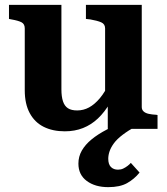

<svg xmlns="http://www.w3.org/2000/svg" viewBox="-20 -531 686 791"><path d="M233 -511V-163Q233 -133 239.5 -113.5Q246 -94 260 -85Q274 -76 298 -76Q324 -76 347 -88.5Q370 -101 391.5 -126.5Q413 -152 432 -193L434 -108Q411 -69 383.5 -43Q356 -17 322 -3.5Q288 10 247 10Q197 10 160 -8.5Q123 -27 102.5 -65Q82 -103 82 -159V-414Q82 -432 69 -439Q56 -446 27 -451L17 -453V-511ZM564 -511V-90Q564 -79 571.5 -72Q579 -65 592.5 -62Q606 -59 625 -58L629 -57V0H424V-111L413 -113V-414Q413 -432 397 -439Q381 -446 352 -451L334 -453V-511ZM508 -38 542 -12Q508 7 485 24.5Q462 42 449.5 59Q437 76 431.5 92Q426 108 426 123Q426 146 437 157Q448 168 466 168Q478 168 487.5 163.5Q497 159 505.5 152.5Q514 146 519 140L555 180Q533 207 503.5 223.5Q474 240 426 240Q372 240 337.5 214.5Q303 189 303 143Q303 114 317 89.5Q331 65 357 43.5Q383 22 421.5 2Q460 -18 508 -38Z"/></svg>

Font: Roboto Serif 28pt SemiBold
Style: Regular
Weight: 600
Designer: Greg Gazdowicz
Foundry: Commercial Type
Version: Version 1.008